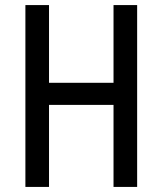

<svg xmlns="http://www.w3.org/2000/svg" viewBox="-20 -736 640 756"><path d="M427 0V-716H520V0ZM80 0V-716H173V0ZM132.5 -323V-410H468.5V-323Z"/></svg>

Font: Google Sans Code
Style: Regular
Weight: 400
Monospace: yes
Designer: Google Sans Code Authors
Foundry: Google LLC
Version: Version 6.000